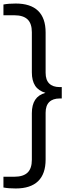

<svg xmlns="http://www.w3.org/2000/svg" viewBox="-38 -838 388 1088"><path d="M312 -344.5V-280H300.5Q261.5 -280 241 -259.8Q220.5 -239.5 220.5 -199V66Q220.5 147.5 177.8 188.8Q135 230 51 230Q10.5 230 -18.5 224.5V163.5H43Q93.5 163.5 118 140.2Q142.5 117 142.5 67.5V-196.5Q142.5 -243.5 161.2 -272.2Q180 -301 219.5 -312Q180 -323.5 161.2 -352.2Q142.5 -381 142.5 -428V-655.5Q142.5 -705 118 -728.2Q93.5 -751.5 43 -751.5H-18.5V-812.5Q10.5 -818 51 -818Q135 -818 177.8 -776.8Q220.5 -735.5 220.5 -654V-425.5Q220.5 -385 241 -364.8Q261.5 -344.5 300.5 -344.5Z"/></svg>

Font: Encode Sans Semi Condensed
Style: Regular
Weight: 400
Width: 4
Designer: Multiple Designers
Foundry: Impallari Type
Version: Version 2.000